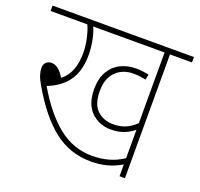

<svg xmlns="http://www.w3.org/2000/svg" viewBox="-111 -745 904 869"><g transform="rotate(20 340.5 -311.0)"><path d="M575 -596V0H549V-57Q516 -37 480.5 -27.5Q445 -18 404 -18Q301 -18 223 -80Q145 -142 75 -264Q60 -289 54.5 -307.5Q49 -326 49 -340Q49 -358 59.5 -367.5Q70 -377 85 -377Q119 -377 148 -328Q204 -370 204 -468Q204 -499 196.5 -534.5Q189 -570 177 -596H0V-622H681V-596ZM440 -211Q478 -211 504.5 -224Q531 -237 549 -256V-596H205Q216 -573 223 -537.5Q230 -502 230 -467Q230 -391 197 -343.5Q164 -296 99 -271Q164 -160 236.5 -102Q309 -44 400 -44Q486 -44 549 -87V-224Q530 -207 502.5 -196Q475 -185 439 -185Q383 -185 344.5 -222Q306 -259 306 -332Q306 -383 326 -417Q346 -451 379.5 -467.5Q413 -484 452 -484Q469 -484 485.5 -482Q502 -480 515 -477L510 -451Q497 -454 483 -456Q469 -458 451 -458Q398 -458 365.5 -425.5Q333 -393 333 -332Q333 -268 364 -239.5Q395 -211 440 -211Z"/></g></svg>

Font: Noto Sans Devanagari UI SemiCondensed Thin
Style: Regular
Weight: 100
Width: 4
Designer: Jelle Bosma - Monotype Design Team
Foundry: Monotype Imaging Inc.
Version: Version 2.004